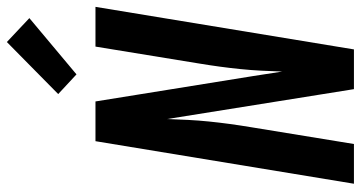

<svg xmlns="http://www.w3.org/2000/svg" viewBox="-260 -766 1027 546"><g transform="rotate(-90 253.0 -493.5)"><path d="M3 0 124 -735H237L309 -288L322 -204Q323 -234 324.5 -263.5Q326 -293 329 -322.5Q332 -352 336 -381.5Q340 -411 345 -441L393 -735H506L385 0H272L187 -531Q186 -501 184.5 -471.5Q183 -442 180 -412.5Q177 -383 173 -353.5Q169 -324 164 -294L116 0ZM314 -789 258 -841 406 -987 474 -923Z"/></g></svg>

Font: Iosevka Oblique
Style: Bold
Weight: 700
Italic angle: -9°
Monospace: yes
Designer: Belleve Invis
Foundry: Belleve Invis
Version: Version 32.5.0; ttfautohint (v1.8.4)